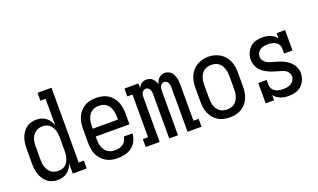

<svg xmlns="http://www.w3.org/2000/svg" viewBox="-77 -1166 2655 1605"><g transform="rotate(-20 1250.0 -363.5)"><path d="M219 8Q194 8 170 1Q146 -6 127 -21.5Q108 -37 94.5 -58.5Q81 -80 73.5 -103Q66 -126 63.5 -150.5Q61 -175 61 -200V-320Q61 -345 63.5 -369.5Q66 -394 73.5 -417Q81 -440 94.5 -461.5Q108 -483 127 -498.5Q146 -514 170 -521Q194 -528 219 -528Q241 -528 263 -522Q285 -516 303 -502Q321 -488 333.5 -469.5Q346 -451 353 -429V-665H307V-735H431V-70H477V0H353V-91Q346 -69 333.5 -50.5Q321 -32 303 -18Q285 -4 263 2Q241 8 219 8ZM249 -62Q249 -62 249 -62Q249 -62 249 -62Q266 -62 282 -66.5Q298 -71 310.5 -81.5Q323 -92 331.5 -106Q340 -120 345 -135.5Q350 -151 352 -167.5Q354 -184 354 -200V-320Q354 -336 352 -352.5Q350 -369 345 -384.5Q340 -400 331.5 -414Q323 -428 310 -438.5Q297 -449 281 -453.5Q265 -458 249 -458Q232 -458 216 -453.5Q200 -449 186.5 -439Q173 -429 163.5 -415Q154 -401 148.5 -385.5Q143 -370 141 -353.5Q139 -337 139 -320V-200Q139 -183 141 -166.5Q143 -150 148.5 -134.5Q154 -119 163.5 -105Q173 -91 186.5 -81Q200 -71 216 -66.5Q232 -62 249 -62Z M752 8Q725 8 698.5 2.5Q672 -3 649 -16.5Q626 -30 608 -50.5Q590 -71 579.5 -95.5Q569 -120 565 -146.5Q561 -173 561 -200V-320Q561 -347 565 -373.5Q569 -400 579.5 -424.5Q590 -449 607.5 -469.5Q625 -490 647.5 -503.5Q670 -517 696.5 -522.5Q723 -528 750 -528Q777 -528 803.5 -522.5Q830 -517 852.5 -503.5Q875 -490 892.5 -469.5Q910 -449 920.5 -424.5Q931 -400 935 -373.5Q939 -347 939 -320V-225H639V-200Q639 -183 641 -166Q643 -149 648.5 -133.5Q654 -118 664 -104Q674 -90 688 -80Q702 -70 718.5 -66Q735 -62 752 -62Q771 -62 789.5 -66Q808 -70 823.5 -81Q839 -92 848.5 -109Q858 -126 860 -145H937Q935 -111 920 -80Q905 -49 878.5 -28.5Q852 -8 818.5 0Q785 8 752 8ZM862 -295V-320Q862 -337 859.5 -353.5Q857 -370 851.5 -386Q846 -402 836.5 -416Q827 -430 813.5 -440Q800 -450 783.5 -454Q767 -458 750 -458Q733 -458 716.5 -454Q700 -450 686.5 -440Q673 -430 663.5 -416Q654 -402 648.5 -386Q643 -370 640.5 -353.5Q638 -337 638 -320V-295Z M1002 0V-70H1048V-450H1002V-520H1126V-478Q1131 -489 1138 -498.5Q1145 -508 1154.5 -515Q1164 -522 1175.5 -525Q1187 -528 1199 -528Q1214 -528 1228 -523Q1242 -518 1252.5 -508Q1263 -498 1270 -484.5Q1277 -471 1281 -457Q1285 -471 1292 -484Q1299 -497 1309.5 -507.5Q1320 -518 1333.5 -523Q1347 -528 1362 -528Q1377 -528 1391.5 -522.5Q1406 -517 1417 -506.5Q1428 -496 1434.5 -482Q1441 -468 1445 -453.5Q1449 -439 1450.5 -424Q1452 -409 1452 -394V-70H1498V0H1374V-394Q1374 -405 1372.5 -415.5Q1371 -426 1366 -436Q1361 -446 1351.5 -452Q1342 -458 1331 -458Q1321 -458 1311.5 -452Q1302 -446 1297 -436Q1292 -426 1290.5 -415.5Q1289 -405 1289 -394V0H1211V-394Q1211 -405 1209.5 -415.5Q1208 -426 1203 -436Q1198 -446 1188.5 -452Q1179 -458 1169 -458Q1158 -458 1148.5 -452Q1139 -446 1134 -436Q1129 -426 1127.5 -415.5Q1126 -405 1126 -394V0Z M1750 8Q1723 8 1696.5 2.5Q1670 -3 1647.5 -16.5Q1625 -30 1607.5 -50.5Q1590 -71 1579.5 -95.5Q1569 -120 1565 -146.5Q1561 -173 1561 -200V-320Q1561 -347 1565 -373.5Q1569 -400 1579.5 -424.5Q1590 -449 1607.5 -469.5Q1625 -490 1648 -503.5Q1671 -517 1697 -524Q1723 -531 1750 -531Q1777 -531 1803 -524Q1829 -517 1852 -503.5Q1875 -490 1892.5 -469.5Q1910 -449 1920.5 -424.5Q1931 -400 1935 -373.5Q1939 -347 1939 -320V-200Q1939 -173 1935 -146.5Q1931 -120 1920.5 -95.5Q1910 -71 1892.5 -50.5Q1875 -30 1852.5 -16.5Q1830 -3 1803.5 2.5Q1777 8 1750 8ZM1750 -62Q1767 -62 1783.5 -66Q1800 -70 1813.5 -80Q1827 -90 1836.5 -104Q1846 -118 1851.5 -134Q1857 -150 1859.5 -166.5Q1862 -183 1862 -200V-320Q1862 -337 1859.5 -354Q1857 -371 1851.5 -386.5Q1846 -402 1836.5 -416.5Q1827 -431 1813 -440.5Q1799 -450 1782 -454Q1765 -458 1748 -458Q1732 -458 1715.5 -453.5Q1699 -449 1685.5 -439Q1672 -429 1663 -415Q1654 -401 1648.5 -385.5Q1643 -370 1641 -353.5Q1639 -337 1639 -320V-200Q1639 -183 1641 -166.5Q1643 -150 1648.5 -134Q1654 -118 1663.5 -104Q1673 -90 1686.5 -80Q1700 -70 1716.5 -66Q1733 -62 1750 -62Z M2274 8Q2256 8 2238 5.5Q2220 3 2203 -3.5Q2186 -10 2170.5 -20.5Q2155 -31 2144 -46V0H2069V-181H2144V-136Q2144 -118 2153.5 -102Q2163 -86 2179 -77Q2195 -68 2213 -65Q2231 -62 2249 -62Q2267 -62 2285 -65Q2303 -68 2318.5 -77.5Q2334 -87 2344 -103.5Q2354 -120 2354 -138Q2354 -154 2345 -169Q2336 -184 2322 -193Q2308 -202 2291.5 -207Q2275 -212 2259 -216.5Q2243 -221 2227 -226Q2211 -231 2195.5 -237Q2180 -243 2165 -251Q2150 -259 2136.5 -269Q2123 -279 2111.5 -291.5Q2100 -304 2092.5 -319Q2085 -334 2080.5 -350Q2076 -366 2076 -383Q2076 -413 2087 -441Q2098 -469 2119 -490Q2140 -511 2168.5 -519.5Q2197 -528 2227 -528Q2245 -528 2263 -525.5Q2281 -523 2298 -516.5Q2315 -510 2330 -499.5Q2345 -489 2356 -474V-520H2431V-339H2356V-384Q2356 -402 2346.5 -418Q2337 -434 2321 -443Q2305 -452 2287.5 -455Q2270 -458 2252 -458Q2234 -458 2217 -454.5Q2200 -451 2185.5 -441.5Q2171 -432 2162.5 -416Q2154 -400 2154 -383Q2154 -363 2167 -346Q2180 -329 2198 -320.5Q2216 -312 2235.5 -307Q2255 -302 2274 -296Q2293 -290 2312 -283Q2331 -276 2348.5 -266Q2366 -256 2381.5 -243Q2397 -230 2408.5 -213Q2420 -196 2426 -176.5Q2432 -157 2432 -137Q2432 -107 2420 -78Q2408 -49 2386 -29Q2364 -9 2334 -0.5Q2304 8 2274 8Z"/></g></svg>

Font: Iosevka Slab
Style: Regular
Weight: 400
Monospace: yes
Designer: Belleve Invis
Foundry: Belleve Invis
Version: Version 11.2.4; ttfautohint (v1.8.3)